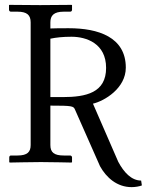

<svg xmlns="http://www.w3.org/2000/svg" viewBox="-20 -666 604 789"><path d="M497 -388C497 -514 383 -550 263 -550C231 -550 208 -550 187 -549V-574C187 -602 201 -618 242 -618H268C273 -618 276 -621 276 -626V-645L274 -646C274 -646 181 -645 145 -645C106 -645 19 -646 19 -646L17 -645V-626C17 -621 21 -618 25 -618H52C91 -618 106 -604 106 -574V-70C106 -42 93 -27 52 -27H25C21 -27 18 -24 18 -19V0L20 2C20 2 113 0 148 0C188 0 274 2 274 2L276 0V-19C276 -24 272 -27 268 -27H242C202 -27 187 -40 187 -70V-232C277 -232 282 -230 288 -216L391 17C417 64 461 103 521 103C536 103 553 100 563 96L560 76C520 76 489 42 466 -1L362 -240C409 -251 497 -303 497 -388ZM416 -387C416 -285 334 -267 237 -267H187V-507C211 -512 238 -515 274 -515C334 -515 416 -488 416 -387Z"/></svg>

Font: Libertinus Serif
Style: Regular
Weight: 400
Designer: Philipp H. Poll, Khaled Hosny
Foundry: Caleb Maclennan
Version: Version 7.050;RELEASE